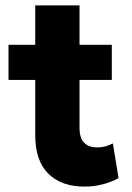

<svg xmlns="http://www.w3.org/2000/svg" viewBox="-20 -676 489 711"><path d="M292.5 15Q207.5 15 159 -32.8Q110.5 -80.5 110.5 -175.5V-380H11.5V-510H110.5V-656H274.5V-510H394V-380H274.5V-204Q274.5 -163 292.5 -146.5Q310.5 -130 339 -130Q370.5 -130 398 -145L419 -16.5Q395.5 -3 362.5 6Q329.5 15 292.5 15Z"/></svg>

Font: Geologica
Style: Bold
Weight: 700
Designer: Sindre Bremnes, Frode Helland
Foundry: Monokrom Skriftforlag AS
Version: Version 1.010; ttfautohint (v1.8.4.7-5d5b);gftools[0.9.28]